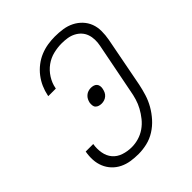

<svg xmlns="http://www.w3.org/2000/svg" viewBox="-193 -803 936 936"><g transform="rotate(-45 275.0 -335.0)"><path d="M222 12Q195 12 169.5 8Q144 4 121.5 -7Q99 -18 82 -36Q65 -54 55.5 -77Q46 -100 44.5 -126Q43 -152 48 -179H100Q95 -150 100 -121.5Q105 -93 122 -73Q139 -53 166 -44Q193 -35 222 -35Q246 -35 270 -42Q294 -49 315 -63.5Q336 -78 352.5 -98.5Q369 -119 381 -141Q393 -163 400 -186.5Q407 -210 411 -234L462 -494Q466 -513 465.5 -532.5Q465 -552 459 -569Q453 -586 441 -599Q429 -612 412.5 -620.5Q396 -629 377 -632Q358 -635 338 -635Q310 -635 281 -628Q252 -621 227 -603Q202 -585 185 -558Q168 -531 163 -503L162 -499H110L111 -504Q116 -529 126.5 -553Q137 -577 153.5 -598.5Q170 -620 192 -637Q214 -654 238.5 -664Q263 -674 288 -678Q313 -682 338 -682Q366 -682 392.5 -678Q419 -674 442 -662.5Q465 -651 482.5 -632.5Q500 -614 509 -590.5Q518 -567 518 -539.5Q518 -512 513 -485L463 -225Q457 -196 448 -167Q439 -138 423.5 -111Q408 -84 386.5 -60Q365 -36 338 -19Q311 -2 281 5Q251 12 222 12ZM269 -289Q260 -289 251.5 -291.5Q243 -294 237 -300Q231 -306 230 -315Q229 -324 230 -333Q232 -343 236.5 -352Q241 -361 249 -368Q257 -375 266.5 -378Q276 -381 285 -381Q294 -381 302.5 -378.5Q311 -376 316.5 -370Q322 -364 323.5 -355Q325 -346 323 -337Q321 -327 317 -318Q313 -309 305 -302Q297 -295 287.5 -292Q278 -289 269 -289Z"/></g></svg>

Font: Lode Dark Term
Style: Italic
Weight: 400
Italic angle: -11°
Monospace: yes
Designer: Belleve Invis
Foundry: Belleve Invis
Version: Version 29.2.0